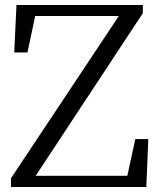

<svg xmlns="http://www.w3.org/2000/svg" viewBox="-20 -749 639 769"><path d="M24 0V-35L456 -685H121L90 -539H37L46 -729H552V-696L123 -45H490L522 -192H574L566 0Z"/></svg>

Font: GenRyuMin TW R
Style: Regular
Weight: 400
Version: Version 1.501;PS 1;hotconv 16.6.51;makeotf.lib2.5.65220